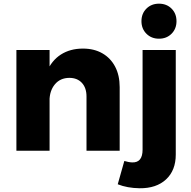

<svg xmlns="http://www.w3.org/2000/svg" viewBox="-20 -808 1026 1029"><path d="M443.6 -290.9Q443.6 -337.4 418.7 -364.1Q393.9 -390.7 351.6 -390.7Q302.3 -390.3 273.8 -355.6Q245.3 -320.9 245.3 -266.7H203Q203 -358.9 229.9 -421.4Q256.7 -484 306.5 -515.8Q356.3 -547.6 424.6 -547.6Q484.3 -547.6 528.5 -522.3Q572.7 -497 597.1 -450.6Q621.4 -404.3 621.4 -340.9V0H443.6ZM67.9 -540.1H245.7V0H67.9ZM646.3 54.7Q656.6 57.6 666.9 59.8Q677.3 62 688.1 62.4Q744.1 64.4 744.1 -5.9V-540.1H922V20.4Q922 105.1 869.9 153.5Q817.7 201.9 728.1 200.9Q662.1 200 611 179.6ZM832 -788.3Q873 -788.3 899.4 -761.9Q925.9 -735.4 925.9 -694.4Q925.9 -653.9 899.4 -627.2Q873 -600.6 832 -600.6Q791.4 -600.6 764.8 -627.2Q738.1 -653.9 738.1 -694.4Q738.1 -735.4 764.8 -761.9Q791.4 -788.3 832 -788.3Z"/></svg>

Font: Alexandria
Style: Regular
Weight: 400
Designer: Mohamed Gaber
Foundry: Kief Type Foundry
Version: Version 5.100